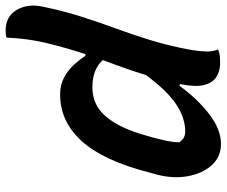

<svg xmlns="http://www.w3.org/2000/svg" viewBox="-106 -506 787 666"><g transform="rotate(90 287.0 -173.5)"><path d="M126 -537Q137 -542 149 -543Q161 -544 174 -544Q201 -544 221.5 -531Q242 -518 249.5 -488Q257 -458 246 -405L252 -403Q296 -464 349.5 -505.5Q403 -547 454 -547Q498 -547 527 -515.5Q556 -484 565.5 -433Q575 -382 560 -324L553 -299Q512 -139 444 -64Q376 11 282 11Q249 11 223 -3Q197 -17 178.5 -37.5Q160 -58 148 -77L142 -76Q121 -12 104.5 55Q88 122 85 197Q75 200 61 200Q12 200 -10.5 162.5Q-33 125 -23 74Q-8 1 12 -62Q32 -125 54 -184.5Q76 -244 95 -306.5Q114 -369 127 -440Q132 -468 133 -493Q134 -518 126 -537ZM411 -423Q363 -423 315.5 -391Q268 -359 215 -287Q203 -248 190 -211Q177 -174 163 -137Q195 -101 258 -101Q320 -101 360.5 -150Q401 -199 426 -292L431 -309Q439 -339 443.5 -361Q448 -383 448 -402Q435 -423 411 -423Z"/></g></svg>

Font: Recursive Sn Csl St SmB
Style: Italic
Weight: 600
Italic angle: -15°
Version: Version 1.079;hotconv 1.0.112;makeotfexe 2.5.65598; ttfautoh